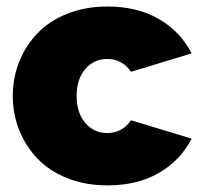

<svg xmlns="http://www.w3.org/2000/svg" viewBox="-20 -556 617 586"><path d="M308.1 9.8Q240.2 9.8 184.8 -12.5Q129.4 -34.7 93.5 -72.8Q57.6 -110.8 38.3 -159.7Q19 -208.5 19 -263.2Q19 -317.9 38.3 -366.7Q57.6 -415.5 93.5 -453.6Q129.4 -491.7 184.8 -513.9Q240.2 -536.1 308.1 -536.1Q399.9 -536.1 465.6 -497.6Q531.2 -459 564.9 -393.1L379.9 -336.9Q353 -376 307.1 -376Q267.1 -376 240.5 -345.5Q213.9 -314.9 213.9 -263.2Q213.9 -211.4 240.5 -180.7Q267.1 -149.9 307.1 -149.9Q353 -149.9 379.9 -189L564.9 -132.8Q531.2 -66.9 465.6 -28.6Q399.9 9.8 308.1 9.8Z"/></svg>

Font: Rawline Black
Style: Regular
Weight: 900
Designer: Matt McInerney, Pablo Impallari, Rodrigo Fuenzalida
Foundry: Matt McInerney, Pablo Impallari, Rodrigo Fuenzalida
Version: Version 4.020;PS 004.020;hotconv 1.0.88;makeotf.lib2.5.64775